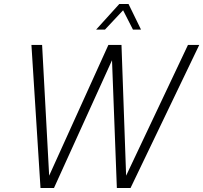

<svg xmlns="http://www.w3.org/2000/svg" viewBox="-20 -933 1009 953"><path d="M457 -786H501L591 -882L640 -786H680L618 -913H572ZM181 0H248L536 -634L560 0H628L969 -710H913L606 -61L583 -710H518L224 -61L189 -710H136Z"/></svg>

Font: Geist ExtraLight
Style: Italic
Weight: 200
Italic angle: -12°
Designer: Basement.studio, Andrés Briganti, Mateo Zaragoza
Foundry: Basement.studio, Vercel, Andrés Briganti, Guido Ferreyra, Mateo Zaragoza
Version: Version 1.500